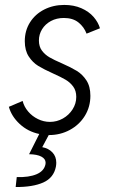

<svg xmlns="http://www.w3.org/2000/svg" viewBox="-20 -543 459 783"><path d="M178.7 7.8 152.3 57.1Q178.2 62 193.8 78.6Q209.5 95.2 209.5 120.6Q209.5 127.9 208 136.7Q199.2 182.1 156.5 201.2Q113.8 220.2 43.9 219.7L48.3 179.2Q98.1 180.7 129.2 167.5Q160.2 154.3 165.5 126.5Q166 124.5 166 120.6Q166 105 148.7 95.7Q131.3 86.4 98.6 85.9L140.1 3.4Q93.8 -6.3 60.3 -37.4Q26.9 -68.4 16.1 -107.4L72.3 -131.3Q78.1 -107.9 94.7 -88.4Q111.3 -68.8 134.8 -57.4Q158.2 -45.9 183.6 -45.9Q211.9 -45.9 236.6 -59.8Q261.2 -73.7 276.1 -97.2Q291 -120.6 291 -147.9Q291 -172.9 278.6 -189.9Q266.1 -207 247.3 -218Q228.5 -229 196.8 -243.2Q158.7 -260.3 136 -274.2Q113.3 -288.1 97.2 -312.7Q81.1 -337.4 81.1 -375Q81.1 -418 102.3 -451.7Q123.5 -485.4 160.4 -504.2Q197.3 -522.9 242.2 -522.9Q281.2 -522.9 311.8 -509.5Q342.3 -496.1 361.3 -474.4Q380.4 -452.6 387.7 -427.7L333 -405.8Q322.8 -433.1 300 -451.4Q277.3 -469.7 240.2 -469.7Q210.9 -469.7 187.7 -457.3Q164.6 -444.8 151.6 -423.8Q138.7 -402.8 138.7 -377.9Q138.7 -353 151.1 -336.4Q163.6 -319.8 182.1 -309.1Q200.7 -298.3 232.4 -284.7Q270 -268.1 293.2 -253.9Q316.4 -239.7 332.5 -215.1Q348.6 -190.4 348.6 -152.3Q348.6 -107.4 326.2 -70.8Q303.7 -34.2 264.9 -13.2Q226.1 7.8 179.7 7.8Z"/></svg>

Font: Reddit Sans Fudge Light Italic
Style: Regular
Weight: 300
Italic angle: -11.25°
Designer: Stephen Hutchings
Version: Version 1.013